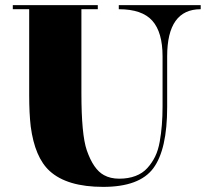

<svg xmlns="http://www.w3.org/2000/svg" viewBox="-20 -720 804 750"><path d="M444 -700H764V-684Q633 -684 633 -500V-302Q633 -136 579 -63Q525 10 383 10Q242 10 174 -52Q116 -105 100 -226Q94 -277 94 -349V-684H30V-700H362V-684H298V-356Q298 -194 319 -133Q345 -58 386 -36Q411 -22 446 -22Q481 -22 509 -32.5Q537 -43 555.5 -63.5Q574 -84 586 -108.5Q598 -133 604 -167Q615 -229 615 -303V-500Q615 -594 575 -639Q535 -684 444 -684Z"/></svg>

Font: Elsie Black
Style: Regular
Weight: 900
Designer: Alejandro Inler
Foundry: Alejandro Inler
Version: 1.002